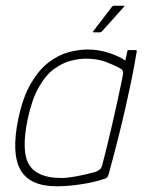

<svg xmlns="http://www.w3.org/2000/svg" viewBox="-20 -645 524 671"><path d="M178 6Q84 6 51.5 -51.5Q19 -109 44 -230Q60 -306 88 -353.5Q116 -401 150 -427Q184 -453 219.5 -462.5Q255 -472 287 -472Q326 -472 364 -459Q402 -446 418 -433L425 -466Q425 -468 426.5 -469Q428 -470 429 -470H454Q458 -470 458 -466Q455 -449 450 -420.5Q445 -392 437 -353.5Q429 -315 418 -266.5Q407 -218 392.5 -160.5Q378 -103 360 -37Q359 -33 356.5 -28Q354 -23 345 -20Q310 -8 263.5 -1Q217 6 178 6ZM193 -23Q214 -23 239.5 -27.5Q265 -32 285.5 -37Q306 -42 313 -44Q319 -46 326.5 -51Q334 -56 337 -67Q344 -93 353 -130Q362 -167 371.5 -207.5Q381 -248 389 -285.5Q397 -323 403 -350.5Q409 -378 410 -388Q411 -394 408.5 -398.5Q406 -403 398 -407Q376 -419 347.5 -429.5Q319 -440 280 -440Q256 -440 227 -432.5Q198 -425 169 -404Q140 -383 116 -341Q92 -299 77 -230Q53 -115 82 -69Q111 -23 193 -23ZM307 -532Q304 -532 304.5 -533.5Q305 -535 306 -536L371 -621Q374 -625 380 -625H413Q415 -625 415 -624Q415 -623 413 -621L336 -535Q334 -534 332.5 -533Q331 -532 329 -532Z"/></svg>

Font: Glory Thin Thin
Style: Italic
Weight: 250
Italic angle: -12°
Version: Version 1.011